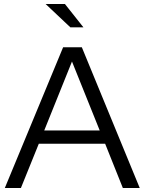

<svg xmlns="http://www.w3.org/2000/svg" viewBox="-20 -935 719 955"><path d="M330 -799H395L303 -915H207ZM4 0H84L173 -220H503L591 0H675L387 -700H294ZM200 -286 338 -629 476 -286Z"/></svg>

Font: Red Hat Display
Style: Regular
Weight: 400
Designer: Pentagram, MCKL
Foundry: Pentagram, MCKL
Version: Version 1.023